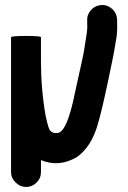

<svg xmlns="http://www.w3.org/2000/svg" viewBox="-20 -588 510 764"><path d="M84 156C100 156 114 150 126 138C138 126 143 113 143 97V49C191 69 238 65 286 37C324 10 352 -33 369 -93C380 -130 393 -185 408 -256C423 -327 432 -370 434 -383C436 -393 438 -409 442 -430C446 -451 447 -474 446 -497V-511C445 -527 439 -541 427 -552C415 -563 400 -569 384 -568C368 -567 354 -561 343 -549C332 -537 326 -523 327 -507V-493C328 -481 327 -466 324 -448C321 -430 318 -410 315 -390C312 -370 299 -313 278 -218C257 -112 233 -59 208 -59C197 -57 188 -60 181 -67C176 -69 170 -89 162 -125C149 -198 143 -271 143 -344V-440C143 -443 124 -445 84 -445C44 -445 24 -443 24 -440V97C24 113 30 126 42 138C54 150 68 156 84 156Z"/></svg>

Font: AppleStorm
Style: Xbd
Weight: 800
Foundry: Cannot Into Space Fonts
Version: Version 1.01